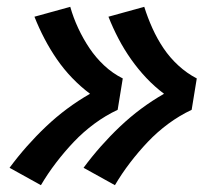

<svg xmlns="http://www.w3.org/2000/svg" viewBox="-20 -616 640 563"><path d="M317 -73 225 -124Q273 -189 332 -245Q391 -301 461 -341Q433 -362 409 -387.5Q385 -413 364.5 -442Q344 -471 327.5 -502.5Q311 -534 298 -567L403 -596Q413 -564 427 -533Q441 -502 459.5 -474.5Q478 -447 503 -424Q528 -401 557 -386L542 -294Q506 -277 473.5 -253Q441 -229 413.5 -200Q386 -171 361.5 -139Q337 -107 317 -73ZM100 -73 8 -124Q56 -189 115 -245Q174 -301 244 -341Q216 -362 191.5 -387.5Q167 -413 147 -442Q127 -471 110.5 -502.5Q94 -534 81 -567L186 -596Q195 -564 209.5 -533Q224 -502 242.5 -474.5Q261 -447 285.5 -424Q310 -401 340 -386L325 -294Q289 -277 256.5 -253Q224 -229 196.5 -200Q169 -171 144.5 -139Q120 -107 100 -73Z"/></svg>

Font: Iosevka Etoile Heavy Oblique
Style: Regular
Weight: 900
Italic angle: -9°
Designer: Belleve Invis
Foundry: Belleve Invis
Version: Version 15.5.2; ttfautohint (v1.8.4)